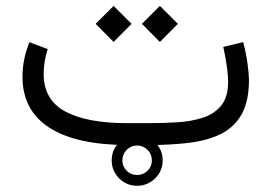

<svg xmlns="http://www.w3.org/2000/svg" viewBox="-20 -485 908 642"><path d="M353.5 51.3Q353.5 16.1 378.4 -9Q403.3 -34.2 438.5 -34.2Q473.6 -34.2 498.8 -9Q523.9 16.1 523.9 51.3Q523.9 86.4 498.8 111.3Q473.6 136.2 438.5 136.2Q403.3 136.2 378.4 111.3Q353.5 86.4 353.5 51.3ZM389.2 51.3Q389.2 71.8 403.6 85.9Q418 100.1 438.5 100.1Q459 100.1 473.4 85.9Q487.8 71.8 487.8 51.3Q487.8 30.8 473.4 16.1Q459 1.5 438.5 1.5Q418 1.5 403.6 16.1Q389.2 30.8 389.2 51.3ZM476.1 0H410.2Q235.4 0 145.3 -57.9Q55.2 -115.7 55.2 -229Q55.2 -259.3 61.3 -288.1Q67.4 -316.9 78.6 -343.8L139.6 -320.8Q126 -280.3 126 -236.3Q126.5 -150.9 198.5 -112.1Q270.5 -73.2 405.3 -73.2H472.7Q522 -73.2 570.1 -75.9Q618.2 -78.6 657.2 -91.1Q696.3 -103.5 719.5 -131.8Q742.7 -160.2 742.7 -211.4Q742.7 -254.9 726.6 -328.1L793 -344.2Q802.7 -309.1 807.6 -272.2Q812.5 -235.4 812.5 -218.8Q812.5 -147 788.3 -103.5Q764.2 -60.1 719.5 -37.6Q674.8 -15.1 613 -7.6Q551.3 0 476.1 0ZM454.6 -405.3 514.6 -465.3 574.7 -405.3 514.6 -344.7ZM299.8 -405.3 359.9 -465.3 419.9 -405.3 359.9 -344.7Z"/></svg>

Font: Vazir Light UI
Style: Light-UI
Weight: 300
Designer: Saber Rastikerdar
Foundry: Saber Rastikerdar
Version: Version 30.0.0